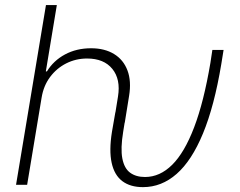

<svg xmlns="http://www.w3.org/2000/svg" viewBox="-20 -748 970 777"><path d="M44.9 0 166 -727.5H210L165.5 -459H169.9Q196.3 -502.4 242.9 -527.6Q289.6 -552.7 348.6 -552.7Q403.3 -552.7 441.4 -529.5Q479.5 -506.3 495.8 -463.1Q512.2 -419.9 502.4 -359.9L484.9 -251.5H440.4L457.5 -357.4Q468.8 -427.2 434.6 -469.2Q400.4 -511.2 332.5 -511.2Q287.1 -511.2 248 -491.5Q209 -471.7 182.6 -436.3Q156.2 -400.9 148.4 -353L89.8 0ZM558.6 9.3Q507.3 9.3 475.1 -14.9Q442.9 -39.1 431.9 -88.9Q420.9 -138.7 433.1 -214.8L446.8 -293.5H491.2L478.5 -214.8Q467.3 -147 475.1 -106.7Q482.9 -66.4 506.6 -49.1Q530.3 -31.7 566.9 -31.7Q627 -31.7 676.8 -81.1Q726.6 -130.4 765.6 -232.7Q804.7 -335 831.5 -493.7L839.4 -545.9H884.8L875.5 -488.3Q847.2 -318.4 801.5 -208Q755.9 -97.7 694.8 -44.2Q633.8 9.3 558.6 9.3Z"/></svg>

Font: Inter ExtraLight
Style: Italic
Weight: 250
Italic angle: -9.3988°
Designer: Rasmus Andersson
Foundry: rsms
Version: Version 4.001;git-66647c0bb